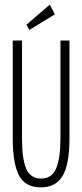

<svg xmlns="http://www.w3.org/2000/svg" viewBox="-20 -798 353 829"><path d="M157 11Q88 11 61.5 -41.5Q35 -94 35 -200V-623H75V-199Q75 -113 93 -70Q111 -27 158 -27Q204 -27 222.5 -71Q241 -115 241 -202V-623H280V-203Q280 -87 250 -38Q220 11 157 11ZM107 -669 94 -691 195 -778 217 -736Z"/></svg>

Font: Inconsolata ExtraCondensed Light
Style: Regular
Weight: 300
Width: 2
Monospace: yes
Designer: Raph Levien, Cyreal, Brenton Simpson
Foundry: Raph Levien, Cyreal, Google
Version: Version 3.100; ttfautohint (v1.8.4.7-5d5b)